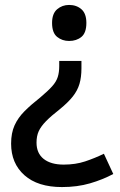

<svg xmlns="http://www.w3.org/2000/svg" viewBox="-20 -566 488 778"><path d="M310 -289Q310 -253 302 -226Q294 -199 275 -175Q256 -151 223 -124Q187 -96 166.5 -75Q146 -54 137 -34.5Q128 -15 128 12Q128 55 157 78Q186 101 238 101Q286 101 325 88Q364 75 401 57L439 139Q396 162 344.5 177Q293 192 231 192Q133 192 79 144Q25 96 25 16Q25 -27 39 -58Q53 -89 79.5 -115.5Q106 -142 143 -171Q175 -198 191.5 -216.5Q208 -235 214 -254Q220 -273 220 -298V-319H310ZM330 -473Q330 -433 310 -416.5Q290 -400 260 -400Q232 -400 211.5 -416.5Q191 -433 191 -473Q191 -511 211.5 -528.5Q232 -546 260 -546Q290 -546 310 -528.5Q330 -511 330 -473Z"/></svg>

Font: Noto Sans Javanese Medium
Style: Regular
Weight: 500
Version: Version 2.004